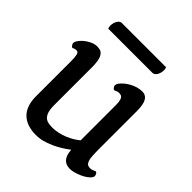

<svg xmlns="http://www.w3.org/2000/svg" viewBox="-212 -937 1094 1094"><g transform="rotate(45 334.5 -390.0)"><path d="M29.3 0ZM94.2 -434.6Q94.2 -462.4 90.1 -479.2Q85.9 -496.1 73.2 -496.1Q64 -496.1 58.6 -494.1L46.9 -489.3Q43.5 -488.3 38.6 -493.2Q29.3 -503.4 29.3 -512Q29.3 -520.5 34.9 -530Q40.5 -539.6 52 -551.8Q63.5 -564 78.1 -573.2Q111.3 -595.2 138.2 -595.2Q165 -595.2 176.3 -585.9Q187.5 -576.7 193.4 -561.5Q203.1 -537.1 203.1 -487.8V-182.1Q203.1 -99.6 252.9 -89.8Q268.1 -86.9 288.8 -86.9Q309.6 -86.9 333.3 -92.3Q356.9 -97.7 378.4 -106.4Q419.9 -123.5 451.7 -149.9V-434.6Q451.7 -481 435.1 -491.7Q428.2 -496.1 417 -496.1Q405.8 -496.1 399.2 -492.7Q392.6 -489.3 388.4 -487.8Q384.3 -486.3 381.3 -488Q378.4 -489.7 375 -493.2Q367.7 -501.5 367.7 -509.8Q367.7 -518.1 373.8 -527.6Q379.9 -537.1 393.6 -549.6Q407.2 -562 424.8 -572.3Q464.4 -595.2 503.9 -595.2Q551.8 -595.2 558.6 -527.3Q560.5 -508.3 560.5 -487.8V-198.7Q560.5 -123.5 566.4 -105Q572.3 -86.4 580.6 -80.8Q588.9 -75.2 601.1 -75.2Q613.3 -75.2 621.1 -79.1L635.7 -85.4Q642.1 -86.9 647 -79.6Q657.2 -64.5 649.9 -52.2Q642.6 -40 627.2 -28.8Q611.8 -17.6 592.8 -9.3Q508.3 27.8 472.7 -10.7Q454.1 -30.8 451.7 -74.2Q379.9 -19 304.7 2Q277.3 9.3 247.3 9.3Q217.3 9.3 188.7 1Q160.2 -7.3 139.2 -25.9Q94.2 -65.4 94.2 -147.9ZM112.8 -710.9Q108.9 -721.7 108.9 -732.4Q108.9 -743.2 111.6 -753.2Q114.3 -763.2 119.1 -771Q130.4 -788.6 144 -788.6H501Q505.4 -779.8 505.4 -768.8Q505.4 -757.8 502.7 -747.8Q500 -737.8 495.6 -729.5Q484.4 -710.9 468.8 -710.9Z"/></g></svg>

Font: Quando
Style: Regular
Weight: 400
Version: Version 1.002